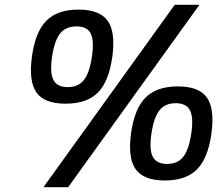

<svg xmlns="http://www.w3.org/2000/svg" viewBox="-20 -750 913 800"><path d="M253 -318Q165 -318 132 -364.5Q99 -411 113 -514Q127 -617 173 -663.5Q219 -710 307 -710Q395 -710 428.5 -663.5Q462 -617 448 -514Q434 -411 388 -364.5Q342 -318 253 -318ZM363 -514Q373 -581 358 -610.5Q343 -640 299 -640Q254 -640 230.5 -610.5Q207 -581 197 -514Q187 -447 202.5 -417Q218 -387 262 -387Q306 -387 329.5 -416.5Q353 -446 363 -514ZM264 30H161L708 -730H811ZM586.5 -343.5Q633 -390 721 -390Q809 -390 842 -343.5Q875 -297 861 -194Q847 -91 801 -44.5Q755 2 667 2Q579 2 545.5 -44.5Q512 -91 526 -194Q540 -297 586.5 -343.5ZM777 -194Q787 -261 771.5 -290.5Q756 -320 712 -320Q668 -320 644.5 -290.5Q621 -261 611 -194Q601 -127 616.5 -97Q632 -67 676 -67Q720 -67 743.5 -96.5Q767 -126 777 -194Z"/></svg>

Font: Fivo Sans Modern Med
Style: Italic
Weight: 450
Designer: Alexander Slobzheninov
Foundry: Alexander Slobzheninov
Version: 1.0